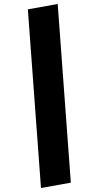

<svg xmlns="http://www.w3.org/2000/svg" viewBox="-20 -831 474 965"><path d="M270 -811 336 87 186 114 120 -784Z"/></svg>

Font: Fira Sans Extra Condensed ExtraBold
Style: Italic
Weight: 800
Width: 3
Italic angle: -8°
Designer: Carrois Corporate & Edenspiekermann AG
Foundry: Carrois Corporate GbR & Edenspiekermann AG
Version: Version 4.203